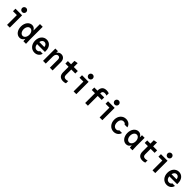

<svg xmlns="http://www.w3.org/2000/svg" viewBox="792 -3369 5955 5955"><g transform="rotate(45 3770.0 -391.0)"><path d="M379 -540H89V-430H259V0H379ZM218 -701C218 -651 259 -610 309 -610C360 -610 400 -651 400 -701C400 -752 360 -792 309 -792C259 -792 218 -752 218 -701Z M975 0H1090C1086 -63 1083 -129 1083 -180V-740H963V-460H958C927 -518 878 -550 814 -550C690 -550 597 -430 597 -270C597 -109 689 10 813 10C881 10 932 -25 962 -89H967C969 -60 971 -32 975 0ZM841 -100C770 -100 717 -173 717 -270C717 -367 770 -440 841 -440C912 -440 965 -367 965 -270C965 -173 912 -100 841 -100Z M1338 -237H1683V-282C1683 -441 1590 -550 1455 -550C1317 -550 1218 -435 1218 -273C1218 -108 1321 10 1466 10C1572 10 1655 -54 1673 -150H1559C1547 -116 1511 -95 1466 -95C1394 -95 1348 -148 1338 -237ZM1455 -448C1514 -448 1557 -402 1563 -331H1341C1355 -404 1397 -448 1455 -448Z M1837 0H1957V-315C1957 -394 2000 -450 2060 -450C2108 -450 2137 -414 2137 -355V0H2257V-365C2257 -477 2193 -550 2094 -550C2032 -550 1984 -521 1956 -469H1952V-540H1837Z M2647 -193V-430H2822V-540H2647V-710L2527 -689V-540H2387V-430H2527V-193C2527 -60 2594 10 2722 10C2763 10 2802 3 2832 -11V-111C2803 -98 2773 -92 2745 -92C2679 -92 2647 -125 2647 -193Z M3297 -540H3007V-430H3177V0H3297ZM3136 -701C3136 -651 3177 -610 3227 -610C3278 -610 3318 -651 3318 -701C3318 -752 3278 -792 3227 -792C3177 -792 3136 -752 3136 -701Z M3685 0H3805V-430H3980V-540H3805V-547C3805 -615 3837 -648 3903 -648C3931 -648 3961 -642 3990 -629V-729C3960 -743 3921 -750 3880 -750C3752 -750 3685 -680 3685 -547V-540H3545V-430H3685Z M4439 -540H4149V-430H4319V0H4439ZM4278 -701C4278 -651 4319 -610 4369 -610C4420 -610 4460 -651 4460 -701C4460 -752 4420 -792 4369 -792C4319 -792 4278 -752 4278 -701Z M5029 -150C5018 -119 4985 -100 4942 -100C4859 -100 4807 -169 4807 -274C4807 -375 4856 -440 4935 -440C4978 -440 5011 -421 5024 -390H5144C5129 -485 5043 -550 4935 -550C4791 -550 4687 -434 4687 -273C4687 -111 4793 10 4937 10C5043 10 5131 -55 5151 -150Z M5632 -89H5637C5639 -60 5641 -32 5645 0H5760C5756 -63 5753 -129 5753 -180V-540H5638V-449H5633C5603 -514 5552 -550 5484 -550C5360 -550 5267 -430 5267 -270C5267 -109 5359 10 5483 10C5551 10 5601 -25 5632 -89ZM5635 -270C5635 -173 5582 -100 5511 -100C5440 -100 5387 -173 5387 -270C5387 -367 5440 -440 5511 -440C5582 -440 5635 -367 5635 -270Z M6127 -193V-430H6302V-540H6127V-710L6007 -689V-540H5867V-430H6007V-193C6007 -60 6074 10 6202 10C6243 10 6282 3 6312 -11V-111C6283 -98 6253 -92 6225 -92C6159 -92 6127 -125 6127 -193Z M6759 -540H6469V-430H6639V0H6759ZM6598 -701C6598 -651 6639 -610 6689 -610C6740 -610 6780 -651 6780 -701C6780 -752 6740 -792 6689 -792C6639 -792 6598 -752 6598 -701Z M7138 -237H7483V-282C7483 -441 7390 -550 7255 -550C7117 -550 7018 -435 7018 -273C7018 -108 7121 10 7266 10C7372 10 7455 -54 7473 -150H7359C7347 -116 7311 -95 7266 -95C7194 -95 7148 -148 7138 -237ZM7255 -448C7314 -448 7357 -402 7363 -331H7141C7155 -404 7197 -448 7255 -448Z"/></g></svg>

Font: CommitMono-dimboump
Style: Bold
Weight: 700
Monospace: yes
Designer: Eigil Nikolajsen
Foundry: Eigil Nikolajsen
Version: Version 1.143